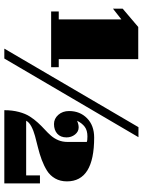

<svg xmlns="http://www.w3.org/2000/svg" viewBox="94 -755 661 889"><g transform="rotate(90 424.5 -310.5)"><path d="M20 -502.9V-547.9L105 -620.1H253.9V-252H291V-216.8H33.2V-252H69.8V-542ZM205.1 0 568.8 -621.1H615.2L251 0ZM792 -165H829.1V0H490.2Q490.2 -37.1 498.3 -67.4Q506.3 -97.7 519.3 -117.9Q532.2 -138.2 547.9 -155.3Q563.5 -172.4 579.3 -186.8Q595.2 -201.2 608.2 -216.1Q621.1 -231 629.2 -250.2Q637.2 -269.5 637.2 -293V-381.8Q631.3 -384.8 611.8 -384.8Q584 -384.8 567.4 -372.6Q550.8 -360.4 539.1 -336.9Q555.7 -344.2 569.8 -344.2Q589.4 -344.2 602.8 -327.4Q616.2 -310.5 616.2 -288.1Q616.2 -260.3 599.1 -245.1Q582 -230 554.2 -230Q529.3 -230 511.7 -250Q494.1 -270 494.1 -299.8Q494.1 -350.1 527.6 -383.1Q561 -416 617.2 -416Q819.8 -416 819.8 -290Q819.8 -258.8 806.2 -235.1Q792.5 -211.4 770 -197.5Q747.6 -183.6 720.2 -173.3Q692.9 -163.1 663.8 -156Q634.8 -148.9 609.6 -142.1Q584.5 -135.3 565.2 -125Q545.9 -114.7 539.1 -101.1H792Z"/></g></svg>

Font: Lletraferida
Style: Heavy
Weight: 900
Designer: Josep Patau Bellart
Foundry: Josep Patau Bellart
Version: Version 1.000